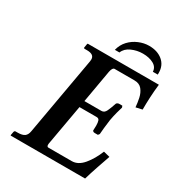

<svg xmlns="http://www.w3.org/2000/svg" viewBox="-188 -927 975 1050"><g transform="rotate(30 299.5 -402.0)"><path d="M37 0 35 -2 39 -24Q41 -33 48 -33H61Q90 -33 104 -43Q118 -53 122 -77L209 -569Q210 -576 210 -581Q210 -613 164 -613H150Q142 -613 144 -621L148 -644L151 -646H599Q594 -603 592 -562.5Q590 -522 590 -484L550 -475Q548 -501 542 -530Q536 -559 519.5 -579.5Q503 -600 471 -600H346Q333 -600 327 -571L291 -365H399Q417 -365 426.5 -385.5Q436 -406 446 -436Q446 -439 451 -443Q456 -447 463 -447H483L487 -437Q483 -425 476 -398.5Q469 -372 464 -344Q460 -317 457.5 -290.5Q455 -264 454 -251L447 -242H427Q420 -242 416 -245.5Q412 -249 413 -252Q413 -260 413.5 -267Q414 -274 414 -280Q414 -300 410 -311.5Q406 -323 392 -323H284L240 -75Q238 -66 238 -59Q238 -46 248 -46H395Q435 -46 467.5 -85Q500 -124 522 -179L562 -169Q548 -129 533 -85Q518 -41 506 0ZM295 -691Q304 -727 327.5 -752Q351 -777 383 -790.5Q415 -804 447 -804Q500 -804 533 -776.5Q566 -749 566 -702V-691H535Q534 -720 506.5 -735Q479 -750 439 -750Q402 -750 368.5 -735Q335 -720 324 -691Z"/></g></svg>

Font: Libertinus Serif SemiBold
Style: Italic
Weight: 600
Italic angle: -11.5°
Designer: Philipp H. Poll, Khaled Hosny
Foundry: Caleb Maclennan
Version: Version 7.051;RELEASE